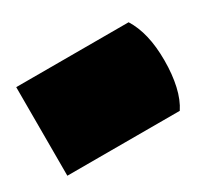

<svg xmlns="http://www.w3.org/2000/svg" viewBox="-62 -246 345 321"><g transform="rotate(-30 110.5 -85.5)"><path d="M-8 -171H209V0H-8ZM209 0V-171Q219 -155 224 -134Q229 -113 229 -86Q229 -59 224 -37Q219 -15 209 0Z"/></g></svg>

Font: Baloo Bhaijaan 2 ExtraBold
Style: Regular
Weight: 800
Designer: Sanskriti Dholi, Noopur Datye and Ek Type
Foundry: Ek Type
Version: Version 1.701